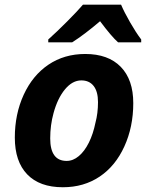

<svg xmlns="http://www.w3.org/2000/svg" viewBox="-20 -786 629 816"><path d="M43 -201.2Q43 -301.3 80.8 -383.5Q118.7 -465.8 186 -511.2Q253.4 -556.6 342.3 -556.6Q439.9 -556.6 493.2 -502Q546.4 -447.3 546.4 -347.7Q546.4 -246.6 508.5 -163.6Q470.7 -80.6 403.8 -35.6Q336.4 9.8 247.1 9.8Q148.4 9.8 95.7 -44.9Q43 -99.6 43 -201.2ZM385.7 -264.6Q396.5 -304.7 396.5 -352.1Q396.5 -397 377.9 -420.7Q359.4 -444.3 325.7 -444.3Q287.6 -444.3 256.1 -406.2Q224.6 -368.2 207.5 -305.2Q193.4 -253.9 193.4 -197.8Q193.4 -102.1 263.2 -102.1Q290.5 -102.1 314.9 -122.6Q339.4 -143.1 357.7 -179.9Q376 -216.8 385.7 -264.6ZM332.5 -766.1H494.6Q507.8 -734.9 532.7 -691.4Q557.6 -647.9 580.1 -618.2V-606H481.9Q454.1 -630.4 405.3 -695.8Q338.9 -639.2 286.6 -606H185.1V-618.2Q221.7 -650.9 265.9 -695.3Q310.1 -739.7 332.5 -766.1Z"/></svg>

Font: Viking Open Sans
Style: Bold Italic
Weight: 700
Italic angle: -12°
Foundry: Ascender Corporation
Version: Version 2.000